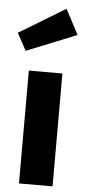

<svg xmlns="http://www.w3.org/2000/svg" viewBox="-64 -868 401 900"><g transform="rotate(5 137.0 -417.5)"><path d="M219 0H61V-531H219ZM274 -717 38 -622 -6 -703 212 -835Z"/></g></svg>

Font: Fira Sans BGR
Style: Bold
Weight: 700
Designer: bBox Type GmbH & Carrois Corporate GbR & Edenspiekermann AG
Foundry: bBox Type GmbH & Carrois Corporate GbR & Edenspiekermann AG
Version: Version 4.301